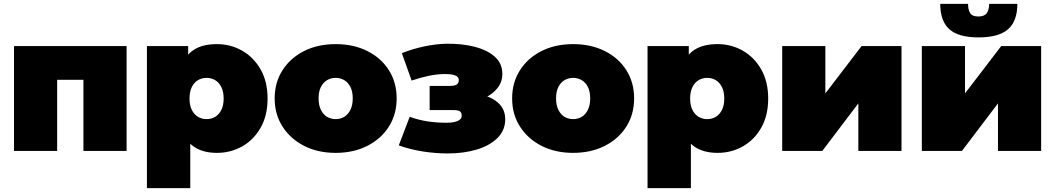

<svg xmlns="http://www.w3.org/2000/svg" viewBox="-20 -787 5501 1001"><path d="M53 0V-547H640V0H415V-418L464 -371H229L278 -418V0Z M1111 10Q1040 10 993.5 -20.5Q947 -51 925 -113.5Q903 -176 903 -273Q903 -372 923.5 -434.5Q944 -497 990 -527Q1036 -557 1111 -557Q1183 -557 1243 -522.5Q1303 -488 1339 -424.5Q1375 -361 1375 -273Q1375 -185 1339 -121.5Q1303 -58 1243 -24Q1183 10 1111 10ZM746 194V-547H961V-473L962 -273L972 -73V194ZM1057 -166Q1082 -166 1102 -178Q1122 -190 1134 -214Q1146 -238 1146 -273Q1146 -309 1134 -333Q1122 -357 1102 -369Q1082 -381 1057 -381Q1032 -381 1012 -369Q992 -357 980 -333Q968 -309 968 -273Q968 -238 980 -214Q992 -190 1012 -178Q1032 -166 1057 -166Z M1730 10Q1637 10 1565.5 -26.5Q1494 -63 1453 -127Q1412 -191 1412 -274Q1412 -357 1453 -421Q1494 -485 1565.5 -521Q1637 -557 1730 -557Q1823 -557 1895 -521Q1967 -485 2007.5 -421Q2048 -357 2048 -274Q2048 -191 2007.5 -127Q1967 -63 1895 -26.5Q1823 10 1730 10ZM1730 -166Q1755 -166 1775 -178Q1795 -190 1807 -214.5Q1819 -239 1819 -274Q1819 -310 1807 -333.5Q1795 -357 1775 -369Q1755 -381 1730 -381Q1705 -381 1685 -369Q1665 -357 1653 -333.5Q1641 -310 1641 -274Q1641 -239 1653 -214.5Q1665 -190 1685 -178Q1705 -166 1730 -166Z M2315 13Q2397 13 2464.5 -7Q2532 -27 2573 -67Q2614 -107 2614 -166Q2614 -227 2562 -263Q2510 -299 2422 -299L2417 -259Q2468 -259 2509 -278Q2550 -297 2574.5 -329Q2599 -361 2599 -401Q2599 -456 2560 -491Q2521 -526 2455 -543Q2389 -560 2309 -559Q2252 -558 2191.5 -545Q2131 -532 2075 -510L2126 -367Q2173 -383 2217 -392Q2261 -401 2301 -401Q2328 -401 2343.5 -397Q2359 -393 2365.5 -386Q2372 -379 2372 -369Q2372 -359 2367 -352Q2362 -345 2351.5 -342Q2341 -339 2324 -339H2220V-213H2345Q2368 -213 2377.5 -206.5Q2387 -200 2387 -184Q2387 -171 2377 -163Q2367 -155 2349.5 -151Q2332 -147 2309 -147Q2258 -147 2210.5 -154Q2163 -161 2116 -178L2059 -29Q2121 -7 2186.5 3Q2252 13 2315 13Z M2968 10Q2875 10 2803.5 -26.5Q2732 -63 2691 -127Q2650 -191 2650 -274Q2650 -357 2691 -421Q2732 -485 2803.5 -521Q2875 -557 2968 -557Q3061 -557 3133 -521Q3205 -485 3245.5 -421Q3286 -357 3286 -274Q3286 -191 3245.5 -127Q3205 -63 3133 -26.5Q3061 10 2968 10ZM2968 -166Q2993 -166 3013 -178Q3033 -190 3045 -214.5Q3057 -239 3057 -274Q3057 -310 3045 -333.5Q3033 -357 3013 -369Q2993 -381 2968 -381Q2943 -381 2923 -369Q2903 -357 2891 -333.5Q2879 -310 2879 -274Q2879 -239 2891 -214.5Q2903 -190 2923 -178Q2943 -166 2968 -166Z M3721 10Q3650 10 3603.5 -20.5Q3557 -51 3535 -113.5Q3513 -176 3513 -273Q3513 -372 3533.5 -434.5Q3554 -497 3600 -527Q3646 -557 3721 -557Q3793 -557 3853 -522.5Q3913 -488 3949 -424.5Q3985 -361 3985 -273Q3985 -185 3949 -121.5Q3913 -58 3853 -24Q3793 10 3721 10ZM3356 194V-547H3571V-473L3572 -273L3582 -73V194ZM3667 -166Q3692 -166 3712 -178Q3732 -190 3744 -214Q3756 -238 3756 -273Q3756 -309 3744 -333Q3732 -357 3712 -369Q3692 -381 3667 -381Q3642 -381 3622 -369Q3602 -357 3590 -333Q3578 -309 3578 -273Q3578 -238 3590 -214Q3602 -190 3622 -178Q3642 -166 3667 -166Z M4058 0V-547H4283V-300L4472 -547H4680V0H4455V-248L4267 0Z M4786 0V-547H5011V-300L5200 -547H5408V0H5183V-248L4995 0ZM5082 -592Q4977 -592 4929.5 -634.5Q4882 -677 4882 -767H5027Q5027 -736 5038 -718.5Q5049 -701 5081 -701Q5112 -701 5124.5 -718.5Q5137 -736 5137 -767H5284Q5284 -677 5235.5 -634.5Q5187 -592 5082 -592Z"/></svg>

Font: MOST Montserrat Black
Style: Regular
Weight: 900
Designer: Julieta Ulanovsky
Foundry: Julieta Ulanovsky
Version: Version 8.000;March 11, 2024;FontCreator 15.0.0.2926 64-bit